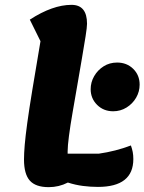

<svg xmlns="http://www.w3.org/2000/svg" viewBox="-20 -746 596 792"><path d="M181 26Q127 26 103 -1Q79 -28 79 -88Q79 -113 82 -148.5Q85 -184 92.5 -239Q100 -294 113.5 -376Q127 -458 147 -576L103 -665Q197 -726 275 -726Q339 -726 339 -648Q339 -634 333 -596Q327 -558 318 -505.5Q309 -453 299 -395Q289 -337 279.5 -282.5Q270 -228 264.5 -185.5Q259 -143 259 -122Q259 -117 259 -112H387Q457 -122 520 -146Q525 -132 527.5 -119Q530 -106 530 -90Q530 25 384 25Q353 25 322 21Q291 17 260 7Q223 26 181 26ZM447 -287Q407 -287 380.5 -313.5Q354 -340 354 -378Q354 -407 368.5 -432Q383 -457 407.5 -472.5Q432 -488 463 -488Q503 -488 529.5 -462Q556 -436 556 -397Q556 -368 541.5 -343Q527 -318 502 -302.5Q477 -287 447 -287Z"/></svg>

Font: Lemonada SemiBold
Style: Regular
Weight: 600
Designer: Mohamed Gaber (Arabic), Eduardo Tunni (Latin)
Foundry: Kief Type Foundry
Version: Version 4.005; ttfautohint (v1.8.3)